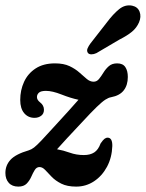

<svg xmlns="http://www.w3.org/2000/svg" viewBox="-23 -683 541 712"><path d="M393.5 -141.5Q392 -98.5 373.8 -64.5Q355.5 -30.5 325.8 -10.8Q296 9 259.5 9Q226 9 204.2 -2Q182.5 -13 168.8 -27.2Q155 -41.5 144.8 -52.5Q134.5 -63.5 123.5 -63.5Q112.5 -63.5 105.8 -52.5Q99 -41.5 92.8 -27.2Q86.5 -13 75.8 -2Q65 9 45 9Q22 9 9.5 -5Q-3 -19 -3 -41.5Q-3 -70 16.2 -90.8Q35.5 -111.5 83.5 -125.5Q93.5 -128.5 103.5 -136.2Q113.5 -144 130.8 -162.2Q148 -180.5 179 -214.5Q210.5 -249 231.5 -272Q252.5 -295 268 -313Q239.5 -319 205.2 -332.5Q171 -346 147.5 -346Q128.5 -346 121.2 -339.2Q114 -332.5 114 -323Q114 -312.5 125.5 -303.5Q140 -292.5 140 -276Q140 -261.5 129.8 -253.8Q119.5 -246 105 -246Q81.5 -246 66.8 -263.2Q52 -280.5 52 -312.5Q52 -348.5 66.2 -379.5Q80.5 -410.5 109.2 -429.2Q138 -448 181 -448Q213 -448 234.8 -437.8Q256.5 -427.5 271.5 -414Q286.5 -400.5 298.8 -390.2Q311 -380 324 -380Q336 -380 344.2 -390.2Q352.5 -400.5 360.8 -414Q369 -427.5 380.8 -437.8Q392.5 -448 411.5 -448Q432.5 -448 441.8 -434.2Q451 -420.5 451 -397.5Q451 -367.5 436 -348Q421 -328.5 389 -322.5Q379.5 -321 367.8 -313.5Q356 -306 335.8 -286.5Q315.5 -267 280.5 -229Q246.5 -193 226 -170.8Q205.5 -148.5 188.5 -129.5Q211.5 -125.5 235.8 -116.8Q260 -108 288 -108Q311.5 -108 326.5 -117.8Q341.5 -127.5 350 -151Q358.5 -163.5 364.2 -168Q370 -172.5 376.5 -172.5Q394 -172 393.5 -141.5ZM373 -599.5Q396.5 -631 418.8 -649Q441 -667 467 -662Q488 -657.5 494.8 -639.2Q501.5 -621 492.5 -600Q483.5 -579.5 466.2 -565.2Q449 -551 419.5 -536L334.5 -486Q325 -481.5 315.8 -481.5Q306.5 -481.5 302.5 -487.5Q298 -495 301.8 -503.8Q305.5 -512.5 312.5 -522Z"/></svg>

Font: Fraunces 144pt S100 SemiBold
Style: Italic
Weight: 600
Italic angle: -16°
Version: Version 1.000; ttfautohint (v1.8.3)